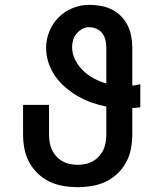

<svg xmlns="http://www.w3.org/2000/svg" viewBox="-20 -763 640 791"><path d="M300 8Q270 8 240.5 3Q211 -2 184.5 -14.5Q158 -27 136 -48Q114 -69 100 -95Q86 -121 80.5 -150.5Q75 -180 75 -210V-331H182V-210Q182 -194 184.5 -177.5Q187 -161 194 -146Q201 -131 212 -119Q223 -107 237 -99Q251 -91 267.5 -87.5Q284 -84 300 -84Q316 -84 332.5 -87.5Q349 -91 363 -99Q377 -107 388 -119Q399 -131 406 -146Q413 -161 415.5 -177.5Q418 -194 418 -210V-324Q387 -330 357.5 -340.5Q328 -351 301 -366.5Q274 -382 250 -402.5Q226 -423 208 -448.5Q190 -474 180 -504Q170 -534 170 -566Q170 -601 183.5 -634Q197 -667 221.5 -691.5Q246 -716 279 -729.5Q312 -743 347 -743Q371 -743 394.5 -739Q418 -735 439.5 -724.5Q461 -714 478 -697Q495 -680 505.5 -659Q516 -638 520.5 -614.5Q525 -591 525 -567V-410Q533 -411 541.5 -412.5Q550 -414 558 -416V-321Q550 -320 541.5 -319Q533 -318 525 -318V-210Q525 -180 519.5 -150.5Q514 -121 500 -95Q486 -69 464 -48Q442 -27 415.5 -14.5Q389 -2 359.5 3Q330 8 300 8ZM418 -419V-567Q418 -583 414.5 -598Q411 -613 401.5 -625.5Q392 -638 377.5 -644.5Q363 -651 347 -651Q332 -651 318.5 -643.5Q305 -636 295.5 -624.5Q286 -613 281.5 -598.5Q277 -584 277 -569Q277 -541 290 -516Q303 -491 322.5 -472Q342 -453 366.5 -440Q391 -427 418 -419Z"/></svg>

Font: Iosevka Aile Semibold
Style: Regular
Weight: 600
Designer: Belleve Invis
Foundry: Belleve Invis
Version: Version 31.1.0; ttfautohint (v1.8.4)